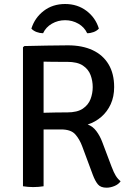

<svg xmlns="http://www.w3.org/2000/svg" viewBox="-20 -908 639 936"><path d="M536.5 -483.5Q536.5 -437 519.8 -400.2Q503 -363.5 473.8 -338.2Q444.5 -313 407.5 -301Q432 -292.5 449.5 -269.2Q467 -246 478 -217L523.5 -96.5Q535 -66 544.8 -50.5Q554.5 -35 568 -24.5Q558 -9.5 538 -1.2Q518 7 499.5 7Q471 7 457.5 -9Q444 -25 432.5 -55.5L381 -194Q368 -229.5 346.8 -253.2Q325.5 -277 278 -277H151V-356.5Q173 -357.5 201.8 -358.5Q230.5 -359.5 258.5 -359.8Q286.5 -360 307 -360Q357 -360 384 -378.5Q411 -397 421.5 -425.2Q432 -453.5 432 -483.5Q432 -514 421.5 -542.2Q411 -570.5 384 -588.5Q357 -606.5 307 -606.5Q292 -606.5 271.8 -606.5Q251.5 -606.5 230.5 -606.8Q209.5 -607 192.5 -607.5V0Q181 2 167.5 3Q154 4 141.5 4Q130.5 4 117 3Q103.5 2 92 0V-677.5L98.5 -683.5Q154.5 -684.5 207.8 -685.8Q261 -687 311.5 -687Q381 -687 431.5 -663.5Q482 -640 509.2 -594.5Q536.5 -549 536.5 -483.5ZM462 -768.5Q452 -757.5 436.5 -751.8Q421 -746 405 -746Q391.5 -775.5 362 -792.5Q332.5 -809.5 297.5 -809.5Q262.5 -809.5 233 -792.5Q203.5 -775.5 190 -746Q174.5 -746 158.8 -751.8Q143 -757.5 133 -768.5Q149.5 -821.5 193.2 -855Q237 -888.5 297.5 -888.5Q357.5 -888.5 401.8 -855Q446 -821.5 462 -768.5Z"/></svg>

Font: Signika Negative Light
Style: Regular
Weight: 400
Version: Version 2.001